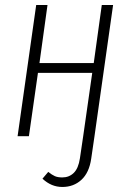

<svg xmlns="http://www.w3.org/2000/svg" viewBox="-20 -542 521 764"><path d="M430 -522 356 0 343 89Q335 145 304 173.5Q273 202 228 202Q184 202 149 169L172 142Q187 154 198.5 159Q210 164 228 164Q255 164 273.5 146Q292 128 298 88L311 0L347 -252H131L95 0H50L124 -522H169L137 -291H353L385 -522Z"/></svg>

Font: Fira Sans Extra Condensed ExtraLight
Style: Italic
Weight: 275
Width: 3
Italic angle: -8°
Designer: Carrois Corporate & Edenspiekermann AG
Foundry: Carrois Corporate GbR & Edenspiekermann AG
Version: Version 4.203